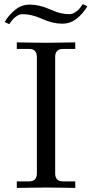

<svg xmlns="http://www.w3.org/2000/svg" viewBox="-20 -922 449 943"><path d="M2.9 -814Q24.4 -850.1 55.7 -874.8Q86.9 -899.4 126 -899.4Q172.4 -899.4 224.6 -876.5Q243.2 -868.7 253.9 -864.5Q264.6 -860.4 283.2 -856.4Q301.8 -852.5 320.8 -852.5Q335 -852.5 348.4 -861.1Q361.8 -869.6 369.1 -878.2Q376.5 -886.7 386.7 -901.9L409.2 -891.1Q387.7 -855 356.4 -830.3Q325.2 -805.7 286.1 -805.7Q238.3 -805.7 187 -829.1Q135.3 -852.5 91.3 -852.5Q77.1 -852.5 63.7 -844Q50.3 -835.4 43 -826.9Q35.6 -818.4 25.4 -803.2ZM62.5 1V-31.2H123Q161.1 -31.2 161.1 -70.3V-642.6Q161.1 -681.6 123 -681.6H62.5V-713.9Q64.5 -713.9 122.6 -712.9Q180.7 -711.9 206.1 -711.9Q231.4 -711.9 289.6 -712.9Q347.7 -713.9 349.6 -713.9V-681.6H289.1Q251 -681.6 251 -642.6V-70.3Q251 -31.2 289.1 -31.2H349.6V1Q347.7 1 289.6 0Q231.4 -1 206.1 -1Q180.7 -1 122.6 0Q64.5 1 62.5 1Z"/></svg>

Font: Theano Old Style
Style: Regular
Weight: 400
Designer: Alexey Kryukov
Version: Version 2.00